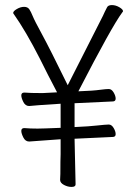

<svg xmlns="http://www.w3.org/2000/svg" viewBox="-20 -728 540 757"><path d="M262 9Q247 9 232 1Q217 -7 217 -19L218 -42Q218 -101 219 -120V-179L95 -170Q80 -170 72 -186Q64 -202 64 -212Q64 -223 76 -223Q98 -221 128 -221Q147 -221 219 -224V-319Q109 -312 95 -310Q80 -310 72 -326Q64 -342 64 -352Q64 -363 76 -363Q98 -361 148 -361L205 -364Q167 -436 137 -497Q82 -605 34 -673Q32 -675 32 -677Q32 -684 46.5 -692.5Q61 -701 75 -701Q89 -701 95.5 -691.5Q102 -682 109 -664.5Q116 -647 146 -592Q176 -537 247 -392L386 -666Q393 -682 401 -697Q405 -708 421 -708Q436 -708 450.5 -699.5Q465 -691 465 -684Q465 -682 462 -679Q421 -624 289 -368Q347 -370 375 -374Q398 -377 409 -377Q420 -377 428 -363.5Q436 -350 436 -339Q436 -328 424 -328L274 -321V-227Q337 -230 361 -233Q398 -237 409 -237Q420 -237 428 -223.5Q436 -210 436 -199Q436 -188 424 -188L274 -181L278 -1Q278 9 262 9Z"/></svg>

Font: LXGW WenKai Mono TC Light
Style: Regular
Weight: 300
Designer: LXGW / Fontworks Inc.
Foundry: LXGW / Fontworks Inc.
Version: Version 1.330